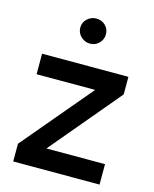

<svg xmlns="http://www.w3.org/2000/svg" viewBox="-113 -824 724 900"><g transform="rotate(15 249.0 -374.0)"><path d="M38.6 -423.3V-522.9H457.5V-437.5L173.3 -99.1H457.5V0H38.6V-85.9L322.8 -423.3ZM179.7 -688Q179.7 -713.4 198.5 -730.7Q217.3 -748 242.7 -748Q268.6 -748 286.4 -730.7Q304.2 -713.4 304.2 -688Q304.2 -662.6 286.4 -644.5Q268.6 -626.5 242.7 -626.5Q217.3 -626.5 198.5 -644.5Q179.7 -662.6 179.7 -688Z"/></g></svg>

Font: Estedad-FD SemiBold
Style: Regular
Weight: 600
Designer: Amin Abedi
Version: Version 7.3